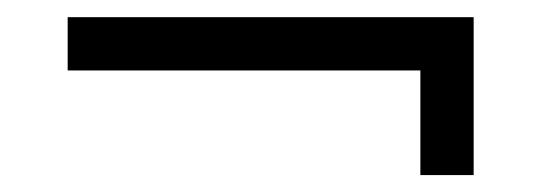

<svg xmlns="http://www.w3.org/2000/svg" viewBox="-20 -402 640 227"><path d="M477 -195V-318.7H60V-381.7H540V-195Z"/></svg>

Font: Vela Sans GX ExtLt
Style: Regular
Weight: 200
Designer: Principal design: Mikhail Sharanda - project Manrope.
Design modification: Ravid Balaliev
Foundry: Mikhail Sharanda
Version: Version 1.001